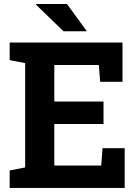

<svg xmlns="http://www.w3.org/2000/svg" viewBox="-20 -919 679 939"><path d="M27.3 0V-85.4L103 -100.1V-610.4L27.3 -625V-710.9H579.1V-519H469.7L463.4 -601.1H245.6V-422.4H486.3V-312.5H245.6V-109.4H475.1L481.4 -194.3H589.8V0ZM404.8 -766.1H400.9H290.5L155.8 -896.5L156.7 -899.4H307.6Z"/></svg>

Font: Roboto Slab LO
Style: Bold
Weight: 700
Designer: Google
Version: Version 2.000